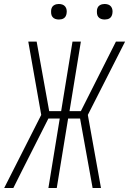

<svg xmlns="http://www.w3.org/2000/svg" viewBox="-20 -944 648 964"><path d="M487 0H445L382 -349H322L265 0H223L280 -349H223L89 -84L47 0H1L187 -367L122 -735H164L227 -386H287L344 -735H386L329 -386H386L562 -735H608L421 -367ZM506 -846Q496 -846 487.5 -849Q479 -852 473.5 -859Q468 -866 467 -875.5Q466 -885 467 -895Q468 -901 471 -907Q474 -913 480 -917Q486 -921 492.5 -922.5Q499 -924 505 -924Q515 -924 523.5 -921Q532 -918 537.5 -911Q543 -904 544.5 -894.5Q546 -885 544 -875Q543 -869 540 -863Q537 -857 531.5 -853Q526 -849 519 -847.5Q512 -846 506 -846ZM276 -846Q266 -846 257.5 -849Q249 -852 243.5 -859Q238 -866 237 -875.5Q236 -885 237 -895Q238 -901 241 -907Q244 -913 250 -917Q256 -921 262.5 -922.5Q269 -924 275 -924Q285 -924 293.5 -921Q302 -918 307.5 -911Q313 -904 314.5 -894.5Q316 -885 314 -875Q313 -869 310 -863Q307 -857 301.5 -853Q296 -849 289 -847.5Q282 -846 276 -846Z"/></svg>

Font: Iosevka XLt Ex Obl
Style: Regular
Weight: 200
Width: 7
Italic angle: -9°
Monospace: yes
Designer: Belleve Invis
Foundry: Belleve Invis
Version: Version 32.5.0; ttfautohint (v1.8.4)